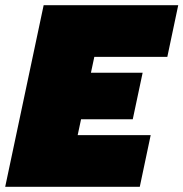

<svg xmlns="http://www.w3.org/2000/svg" viewBox="-39 -719 706 739"><path d="M129 -699H647L605 -500H324L311 -439H510L472 -260H273L260 -199H541L499 0H-19Z"/></svg>

Font: Prompt Black
Style: Italic
Weight: 900
Italic angle: -12°
Designer: Katatrad Team
Foundry: CadsonDemak
Version: Version 1.001